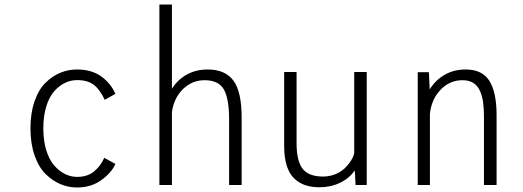

<svg xmlns="http://www.w3.org/2000/svg" viewBox="-20 -820 2320 851"><path d="M491.5 -93.5Q475 -55 429.5 -22Q384 11 321 11Q283.5 11 248.2 -3.8Q213 -18.5 182.5 -48.2Q152 -78 133.5 -130.5Q115 -183 115 -251Q115 -320 133.5 -372.2Q152 -424.5 182.5 -454Q213 -483.5 248 -497.8Q283 -512 321 -512Q385.5 -512 428 -481.8Q470.5 -451.5 491.5 -404L444 -377.5Q424.5 -421 397 -443Q369.5 -465 321.5 -465Q293.5 -465 267.8 -452.5Q242 -440 220 -415.2Q198 -390.5 185 -348Q172 -305.5 172 -251Q172 -197 185 -154.5Q198 -112 219.8 -87Q241.5 -62 267.5 -49Q293.5 -36 321.5 -36Q368.5 -36 397.8 -60.8Q427 -85.5 442 -120.5Z M686.5 0V-800H742V-426.5Q767 -466.5 807.5 -489.2Q848 -512 900.5 -512Q978.5 -512 1014.8 -462.5Q1051 -413 1051 -300V0H995.5V-289.5Q995.5 -383.5 972 -424Q948.5 -464.5 886.5 -464.5Q831.5 -464.5 791 -425Q750.5 -385.5 742 -323V0Z M1396 10Q1361 10 1333.8 1Q1306.5 -8 1284.8 -28.2Q1263 -48.5 1251.2 -84.8Q1239.5 -121 1239.5 -172.5V-501H1294.5V-184.5Q1294.5 -107 1321.2 -72.2Q1348 -37.5 1411.5 -37.5Q1441 -37.5 1466.5 -48Q1492 -58.5 1508.8 -75Q1525.5 -91.5 1536 -108.5Q1546.5 -125.5 1550 -141V-501H1605.5V0H1556L1552.5 -64.5Q1528 -29.5 1487 -9.8Q1446 10 1396 10Z M1831.5 0V-500H1881L1884.5 -423.5Q1909.5 -464.5 1950.2 -488.2Q1991 -512 2044 -512Q2118 -512 2149.5 -461Q2181 -410 2181 -310V0H2125V-304Q2125 -342 2120.8 -369.8Q2116.5 -397.5 2106 -419.8Q2095.5 -442 2076.5 -453.2Q2057.5 -464.5 2029.5 -464.5Q1973.5 -464.5 1933 -422.5Q1892.5 -380.5 1885.5 -316V0Z"/></svg>

Font: League Mono Narrow UltraLight
Style: Regular
Weight: 200
Width: 3
Designer: Tyler Finck
Foundry: The League of Moveable Type / Tyler Finck
Version: Version 2.210